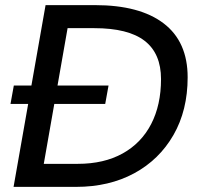

<svg xmlns="http://www.w3.org/2000/svg" viewBox="-20 -730 779 750"><path d="M33 0 158 -710H351Q526 -710 619.5 -638.5Q713 -567 713 -428Q713 -299 657.5 -202.5Q602 -106 504 -53Q406 0 277 0ZM151 -90H284Q386 -90 459 -130.5Q532 -171 570.5 -245.5Q609 -320 609 -421Q609 -521 545 -570.5Q481 -620 348 -620H244ZM21 -324 34 -396H404L391 -324Z"/></svg>

Font: Livvic Medium
Style: Italic
Weight: 500
Italic angle: -10°
Designer: Jacques Le Bailly, Baron von Fonthausen
Version: Version 1.001; ttfautohint (v1.8.2)